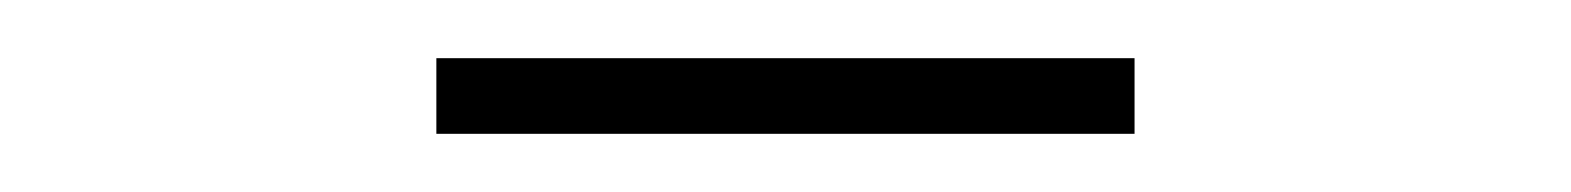

<svg xmlns="http://www.w3.org/2000/svg" viewBox="-20 -896 540 66"><path d="M130 -850V-876H370V-850Z"/></svg>

Font: Bodoni Moda 9pt Medium
Style: Regular
Weight: 500
Designer: Owen Earl
Foundry: indestructible type
Version: Version 2.005